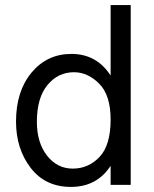

<svg xmlns="http://www.w3.org/2000/svg" viewBox="-20 -727 607 755"><path d="M125 -248Q125 -166 165 -115Q205 -64 266 -64Q328 -64 371.5 -110Q415 -156 415 -257Q415 -353 370 -398Q325 -443 271 -443Q208 -443 166.5 -392.5Q125 -342 125 -248ZM494 0H415V-75Q361 8 259 8Q158 8 100.5 -67Q43 -142 43 -249Q43 -368 104 -441.5Q165 -515 261 -515Q360 -515 415 -430V-707H494Z"/></svg>

Font: Hind Vadodara
Style: Regular
Weight: 400
Designer: Hitesh Malaviya
Foundry: Indian Type Foundry
Version: Version 1.001;PS 1.0;hotconv 1.0.86;makeotf.lib2.5.63406; tt